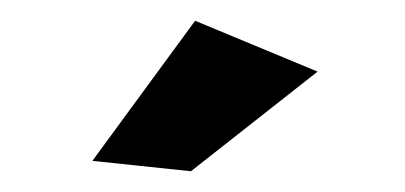

<svg xmlns="http://www.w3.org/2000/svg" viewBox="-20 -775 390 185"><path d="M168 -755 286 -706 164 -610 69 -620Z"/></svg>

Font: Argentum Sans
Style: Regular
Weight: 400
Designer: Julieta Ulanovsky, Owen Earl, Chris M. Simpson, Rasmus Andersson, Cristiano Sobral
Foundry: The Argentum Sans Project Authors
Version: Version 3.135; ttfautohint (v1.8.4.7-5d5b-dirty)